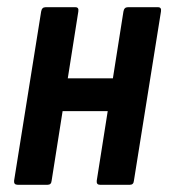

<svg xmlns="http://www.w3.org/2000/svg" viewBox="-20 -512 467 532"><path d="M257 0Q247 0 248 -11L322 -480Q324 -492 334 -492H418Q428 -492 426 -480L351 -11Q350 0 340 0ZM29 0Q18 0 19 -11L94 -480Q96 -492 106 -492H189Q199 -492 197 -480L123 -11Q122 0 112 0ZM140 -204 155 -295H311L297 -204Z"/></svg>

Font: Sofia Sans Condensed
Style: Bold Italic
Weight: 700
Italic angle: -9°
Version: Version 4.100